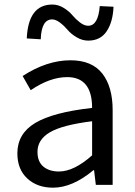

<svg xmlns="http://www.w3.org/2000/svg" viewBox="-20 -826 603 858"><path d="M216.8 12.7Q146.5 12.7 102.1 -28.3Q57.6 -69.3 57.6 -140.6Q57.6 -228.5 137.2 -276.4Q216.8 -324.2 391.6 -343.8Q391.6 -481.4 280.3 -481.4Q203.1 -481.4 117.2 -422.9L81.1 -486.3Q189.5 -556.6 294.9 -556.6Q390.6 -556.6 437 -497.6Q483.4 -438.5 483.4 -334V0H408.2L400.4 -65.4H397.5Q303.7 12.7 216.8 12.7ZM243.2 -59.6Q310.5 -59.6 391.6 -131.8V-284.2Q258.8 -267.6 203.1 -234.9Q147.5 -202.1 147.5 -147.5Q147.5 -103.5 173.8 -81.5Q200.2 -59.6 243.2 -59.6ZM374 -644.5Q347.7 -644.5 322.8 -659.2Q297.9 -673.8 282.7 -691.9Q267.6 -710 248.5 -724.6Q229.5 -739.3 212.9 -739.3Q165 -739.3 162.1 -650.4L99.6 -654.3Q106.4 -805.7 213.9 -805.7Q240.2 -805.7 264.2 -791Q288.1 -776.4 303.2 -758.3Q318.4 -740.2 337.4 -725.6Q356.4 -710.9 374 -710.9Q418.9 -710.9 425.8 -798.8L487.3 -795.9Q484.4 -727.5 456.5 -686Q428.7 -644.5 374 -644.5Z"/></svg>

Font: irohakakuC Regular
Style: Regular
Weight: 400
Designer: [Source Han Sans]
Ryoko NISHIZUKA Ë•øÂ°öÊ∂ºÂ≠ê (kana & ideographs); Paul D. Hunt (Latin, Greek & Cyrillic); Wenlong ZHAN
Version: Version 1.001.20160904